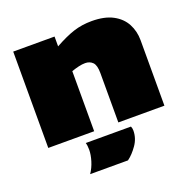

<svg xmlns="http://www.w3.org/2000/svg" viewBox="-135 -691 1019 1030"><g transform="rotate(-20 375.0 -175.5)"><path d="M44 0V-550H280V-494Q343 -529 391 -544.5Q439 -560 495 -560Q568 -560 615 -535Q662 -510 684.5 -467.5Q707 -425 707 -374V0H444V-282Q444 -327 427.5 -343.5Q411 -360 385 -360Q368 -360 348.5 -355.5Q329 -351 306 -343V0ZM207 209Q226 181 236.5 146.5Q247 112 247 84Q247 60 242 44H500Q505 55 505 68Q505 112 479 149.5Q453 187 423 209Z"/></g></svg>

Font: Georama Extended Black
Style: Regular
Weight: 900
Width: 7
Designer: Jean-Baptiste Levee
Foundry: Production Type
Version: Version 1.000